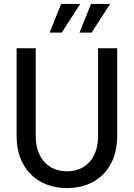

<svg xmlns="http://www.w3.org/2000/svg" viewBox="-20 -947 686 983"><path d="M323 16C479 16 580 -89 580 -249V-700H482V-249C482 -143 423 -70 323 -70C223 -70 163 -143 163 -249V-700H65V-249C65 -89 168 16 323 16ZM234 -780H296L391 -927H293ZM387 -780H449L544 -927H446Z"/></svg>

Font: Uncut Sans Medium
Style: Regular
Weight: 500
Designer: Kasper Nordkvist
Foundry: UNCUT.wtf
Version: Version 1.304;Glyphs 3.2 (3246)